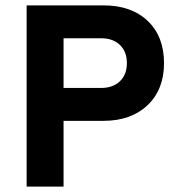

<svg xmlns="http://www.w3.org/2000/svg" viewBox="-20 -695 662 715"><path d="M79.2 0V-675H365Q469.2 -675 530 -617.1Q590.8 -559.2 590.8 -460Q590.8 -361.7 529.6 -303.3Q468.3 -245 365 -245H216.7V0ZM216.7 -367.5H356.7Q400.8 -367.5 426.7 -392.5Q452.5 -417.5 452.5 -460Q452.5 -502.5 426.7 -527.5Q400.8 -552.5 356.7 -552.5H216.7Z"/></svg>

Font: Funnel Sans Light
Style: Bold
Weight: 700
Version: Version 1.000